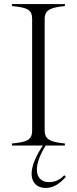

<svg xmlns="http://www.w3.org/2000/svg" viewBox="-20 -720 380 950"><path d="M39 -10V0H192C96 144 140 210 206 210C244 210 274 190 306 155L298 147C277 169 255 181 221 181C164 181 131 121 206 0H301V-10C236 -17 201 -26 201 -74V-626C201 -674 235 -683 301 -690V-700H39V-690C112 -683 139 -674 139 -626V-74C139 -26 111 -17 39 -10Z"/></svg>

Font: Sprat Condensed Light
Style: Regular
Weight: 300
Width: 3
Designer: Ethan Nakache
Foundry: Collletttivo
Version: Version 2.000;Glyphs 3.2 (3217)